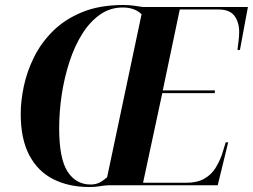

<svg xmlns="http://www.w3.org/2000/svg" viewBox="-20 -742 1013 769"><path d="M337 7Q256 7 194 -24Q132 -55 97.5 -120Q63 -185 63 -286Q63 -338 75.5 -397Q88 -456 116.5 -513.5Q145 -571 192.5 -618Q240 -665 309.5 -693.5Q379 -722 474 -722Q495 -722 514 -719.5Q533 -717 552 -714H973L941 -542H931Q933 -558 935.5 -578Q938 -598 938 -613Q938 -653 919 -678.5Q900 -704 855 -704H700L632 -380H841L840 -369H630L553 -10H726Q770 -10 798.5 -26.5Q827 -43 843 -69Q859 -95 869 -123L884 -172H894L852 0H414Q396 1 378.5 4Q361 7 337 7ZM343 -3Q363 -3 378 -10.5Q393 -18 409 -32L547 -685Q519 -712 472 -712Q421 -712 380.5 -683.5Q340 -655 309.5 -606.5Q279 -558 258.5 -495.5Q238 -433 227.5 -364.5Q217 -296 217 -228Q217 -107 250.5 -55Q284 -3 343 -3Z"/></svg>

Font: Noto Serif Display SemiCondensed
Style: Bold Italic
Weight: 700
Width: 4
Italic angle: -12°
Designer: Monotype Design Team
Foundry: Monotype Imaging Inc.
Version: Version 2.009